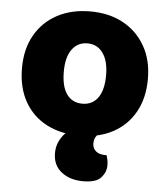

<svg xmlns="http://www.w3.org/2000/svg" viewBox="-51 -547 688 796"><g transform="rotate(5 293.0 -149.0)"><path d="M555 -243Q555 -163 522.5 -105Q490 -47 431.5 -15.5Q373 16 293 16Q214 16 155 -15Q96 -46 63.5 -104Q31 -162 31 -243Q31 -322 64 -380Q97 -438 156 -469.5Q215 -501 293 -501Q372 -501 430.5 -469Q489 -437 522 -379Q555 -321 555 -243ZM293 -368Q252 -368 228.5 -335.5Q205 -303 205 -243Q205 -181 228 -149Q251 -117 293 -117Q335 -117 358 -149.5Q381 -182 381 -243Q381 -302 357.5 -335Q334 -368 293 -368ZM256 -5 389 -10Q374 -2 363.5 10.5Q353 23 353 43Q353 63 367 75Q381 87 407 87H412Q415 96 417 106Q419 116 419 129Q419 157 398.5 180Q378 203 324 203Q269 203 233.5 175Q198 147 198 97Q198 71 207.5 50Q217 29 230.5 15Q244 1 256 -5Z"/></g></svg>

Font: Baloo Bhaijaan 2 ExtraBold
Style: Regular
Weight: 800
Designer: Sanskriti Dholi, Noopur Datye and Ek Type
Foundry: Ek Type
Version: Version 1.701